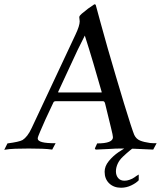

<svg xmlns="http://www.w3.org/2000/svg" viewBox="-54 -695 762 901"><path d="M-34 8 -19 -22Q36 -29 52 -38Q63 -45 74 -59Q85 -73 95 -95L300 -532Q320 -574 320 -595Q320 -600 319 -604.5Q318 -609 318 -614Q318 -619 322 -623Q326 -627 330 -631Q359 -656 389 -675L395 -673Q403 -644 417.5 -590Q432 -536 451 -470Q470 -404 490 -336.5Q510 -269 528 -209.5Q546 -150 559 -110.5Q572 -71 576 -62Q585 -43 603 -35.5Q621 -28 650 -24Q658 -23 665.5 -23Q673 -23 681 -23L665 7Q607 4 574.5 3Q542 2 534 2Q527 2 508 2Q489 2 460 4L395 7L391 2L402 -22Q476 -22 476 -51Q476 -59 467 -95Q458 -131 439 -210Q436 -220 430 -220H206Q200 -220 197 -215Q175 -169 159.5 -135Q144 -101 135 -79Q131 -69 127 -59.5Q123 -50 123 -45Q123 -22 207 -23L191 7Q171 4 143.5 3Q116 2 81 2Q45 2 17 3Q-11 4 -34 8ZM221 -261H421Q425 -261 423 -264Q404 -331 384 -398.5Q364 -466 344 -528Q327 -495 311 -462Q295 -429 274 -382.5Q253 -336 219 -264Q218 -261 221 -261ZM514 186Q480 186 458.5 165.5Q437 145 437 111Q437 85 456.5 61Q476 37 503 18.5Q530 0 552 -10H584Q573 -3 557 10Q541 23 523 40Q506 56 498 74Q490 92 490 109Q490 128 500.5 140.5Q511 153 530 153Q542 153 553 149Q568 144 576.5 137.5Q585 131 597 124V151Q585 164 562 175Q539 186 514 186Z"/></svg>

Font: Luxurious Roman
Style: Regular
Weight: 400
Designer: Robert E. Leuschke
Foundry: Robert E. Leuschke
Version: Version 1.010; ttfautohint (v1.8.3)